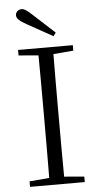

<svg xmlns="http://www.w3.org/2000/svg" viewBox="-62 -975 524 1013"><g transform="rotate(-5 200.0 -469.0)"><path d="M261 -799C223 -833 187 -868 152 -899C121 -928 107 -938 92 -938C74 -938 60 -924 60 -908C60 -892 74 -877 115 -855C158 -831 203 -806 248 -781ZM55 -696 160 -687C161 -590 161 -490 161 -390V-335C161 -235 161 -136 160 -38L55 -29V0H345V-29L239 -38C238 -137 238 -235 238 -335V-390C238 -490 238 -590 239 -687L345 -696V-725H55Z"/></g></svg>

Font: Noto Serif TC Light
Style: Regular
Weight: 300
Designer: Ryoko NISHIZUKA 西塚涼子 (kana & ideographs); Frank Grießhammer (Latin, Greek & Cyrillic); Wenlong ZHANG 张文龙 (bopomofo); San
Foundry: Adobe
Version: Version 2.001;hotconv 1.1.0;makeotfexe 2.6.0